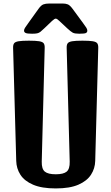

<svg xmlns="http://www.w3.org/2000/svg" viewBox="-20 -1054 626 1080"><path d="M293.5 5.9Q214.8 5.9 166 -15.1Q117.2 -36.1 94.7 -71.3Q72.3 -106.4 71.3 -148.9L53.7 -784.7Q53.2 -801.8 59.3 -810.3Q65.4 -818.8 84.7 -822Q104 -825.2 142.6 -825.2Q181.2 -825.2 200.4 -822Q219.7 -818.8 225.8 -810.3Q231.9 -801.8 231.4 -784.7L214.8 -144.5Q213.9 -103.5 232.2 -88.6Q250.5 -73.7 293.5 -73.7Q336.9 -73.7 355 -88.6Q373 -103.5 372.1 -144.5L355 -784.7Q354.5 -801.8 360.6 -810.3Q366.7 -818.8 386 -822Q405.3 -825.2 443.8 -825.2Q482.4 -825.2 501.7 -822Q521 -818.8 527.1 -810.3Q533.2 -801.8 532.7 -784.7L515.6 -148.9Q514.6 -106.4 491.9 -71.3Q469.2 -36.1 420.9 -15.1Q372.6 5.9 293.5 5.9ZM160.6 -864.3Q133.8 -864.3 124.5 -868.4Q115.2 -872.6 115.2 -881.8Q115.2 -889.6 121.6 -898.9Q127.9 -908.2 139.6 -924.8L196.3 -1003.9Q210.9 -1024.4 223.9 -1029.3Q236.8 -1034.2 257.3 -1034.2H333Q349.6 -1034.2 361.6 -1029.3Q373.5 -1024.4 388.7 -1003.9L446.8 -924.8Q459 -908.2 465.1 -898.9Q471.2 -889.6 471.2 -881.8Q471.2 -872.6 463.6 -868.4Q456.1 -864.3 425.8 -864.3Q400.4 -864.3 389.4 -870.1Q378.4 -876 358.4 -894.5L313.5 -936.5Q300.8 -949.2 293.5 -949.2Q286.6 -949.2 272.5 -936L229 -894.5Q215.8 -881.8 207.5 -875.2Q199.2 -868.7 189.2 -866.5Q179.2 -864.3 160.6 -864.3Z"/></svg>

Font: Denk One
Style: Regular
Weight: 400
Designer: Irina Smirnova, Eben Sorkin
Foundry: Sorkin Type Co.f
Version: Version 1.004; ttfautohint (v1.8.4.7-5d5b);gftools[0.9.23]